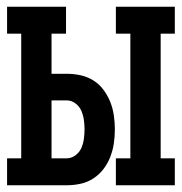

<svg xmlns="http://www.w3.org/2000/svg" viewBox="-20 -550 540 570"><path d="M324 0V-80H367V-450H324V-530H499V-450H457V-80H499V0ZM1 0V-80H43V-450H1V-530H176V-450H133V-331H178Q199 -331 219.5 -326.5Q240 -322 257.5 -311Q275 -300 287.5 -283Q300 -266 307.5 -247Q315 -228 318 -207Q321 -186 321 -166Q321 -145 318 -124.5Q315 -104 307.5 -84.5Q300 -65 287.5 -48.5Q275 -32 257.5 -20.5Q240 -9 219.5 -4.5Q199 0 178 0ZM133 -80H178Q192 -80 204 -89Q216 -98 221.5 -110.5Q227 -123 229 -137.5Q231 -152 231 -166Q231 -180 229 -194Q227 -208 221.5 -221Q216 -234 204 -243Q192 -252 178 -252H133Z"/></svg>

Font: Iosevka Slab Medium
Style: Regular
Weight: 500
Monospace: yes
Designer: Belleve Invis
Foundry: Belleve Invis
Version: Version 11.1.1; ttfautohint (v1.8.3)